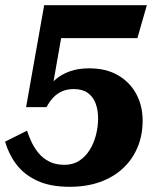

<svg xmlns="http://www.w3.org/2000/svg" viewBox="-31 -629 611 739"><path d="M237.4 90Q162.2 90 112 66.5Q61.8 43 32.1 3.8Q2.4 -35.4 -11.4 -83.8L73 -126Q79.8 -104.8 90.6 -81.9Q101.4 -59 118 -39.1Q134.6 -19.2 159.1 -6.9Q183.6 5.4 217.2 5.4Q250.2 5.4 274.6 -10.7Q299 -26.8 314.9 -52.9Q330.8 -79 338.7 -110.6Q346.6 -142.2 346.6 -172.8Q346.6 -206 336.8 -231.6Q327 -257.2 306.5 -271.7Q286 -286.2 252.8 -286.2Q227.8 -286.2 208.3 -277.7Q188.8 -269.2 174.1 -253.6Q159.4 -238 148 -216.6H69.4L139 -609H534.2L497.8 -482.2H182.8L223 -589L168 -275.6L140.4 -273.2Q158 -301.6 181.6 -322.2Q205.2 -342.8 237.4 -354.4Q269.6 -366 312.2 -366Q376.8 -366 422.5 -339.8Q468.2 -313.6 493.1 -268Q518 -222.4 518 -164.4Q518 -108.8 498.5 -62.1Q479 -15.4 442.5 18.7Q406 52.8 354.2 71.4Q302.4 90 237.4 90Z"/></svg>

Font: Roboto Serif 20pt
Style: Italic
Weight: 400
Italic angle: -10°
Designer: Greg Gazdowicz
Foundry: Commercial Type
Version: Version 1.008